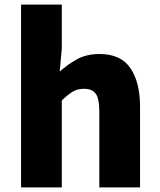

<svg xmlns="http://www.w3.org/2000/svg" viewBox="-20 -819 698 839"><path d="M72 0V-799H250V-607L241 -506Q272 -535 314.5 -559Q357 -583 415 -583Q508 -583 550 -521Q592 -459 592 -352V0H414V-330Q414 -389 398 -410Q382 -431 348 -431Q318 -431 297 -418Q276 -405 250 -380V0Z"/></svg>

Font: Noto Sans SC Black
Style: Regular
Weight: 900
Designer: Ryoko NISHIZUKA  (kana, bopomofo & ideographs); Paul D. Hunt (Latin, Greek & Cyrillic); Sandoll Communications , Soo-you
Foundry: Adobe
Version: Version 2.004-H2;hotconv 1.0.118;makeotfexe 2.5.65603